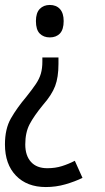

<svg xmlns="http://www.w3.org/2000/svg" viewBox="-49 -562 422 775"><path d="M187 -330V-304Q187 -250 173.5 -214.5Q160 -179 125 -139Q88 -94 70.5 -60.5Q53 -27 53 21Q53 66 76 91.5Q99 117 142 117Q174 117 201 108.5Q228 100 253 87L284 156Q253 171 215 182Q177 193 136 193Q60 193 15.5 147Q-29 101 -29 21Q-29 -42 -5 -84Q19 -126 57 -171Q81 -201 95.5 -222.5Q110 -244 116 -265Q122 -286 122 -313V-330ZM208 -477Q208 -443 193 -427Q178 -411 152 -411Q127 -411 111.5 -426.5Q96 -442 96 -477Q96 -510 111.5 -526Q127 -542 152 -542Q178 -542 193 -525.5Q208 -509 208 -477Z"/></svg>

Font: Noto Sans Devanagari Condensed
Style: Regular
Weight: 400
Width: 3
Designer: Jelle Bosma - Monotype Design Team
Foundry: Monotype Imaging Inc.
Version: Version 2.004; ttfautohint (v1.8.4.7-5d5b)